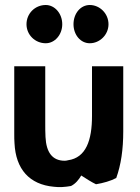

<svg xmlns="http://www.w3.org/2000/svg" viewBox="-20 -738 561 768"><path d="M86 -641C86 -599 120 -565 163 -565C199 -565 229 -599 229 -641C229 -684 199 -718 163 -718C120 -718 86 -684 86 -641ZM274 -641C274 -599 302 -565 339 -565C379 -565 414 -599 414 -641C414 -684 379 -718 339 -718C302 -718 274 -684 274 -641ZM37 -473V-203C37 -190 37 -177 38 -165C43 -61 98 0 195 9C218 12 241 10 264 6C282 -3 295 -19 305 -36C327 -22 345 -10 364 -1C394 -6 422 -14 445 -26C464 -79 473 -140 473 -213V-473H348V-274C348 -177 324 -107 252 -97C248 -96 244 -95 239 -95C189 -95 165 -129 162 -190C161 -207 161 -225 161 -243V-473Z"/></svg>

Font: Bluebird
Style: Nrw
Weight: 400
Designer: Jasper
Foundry: Cannot Into Space Fonts
Version: Version 0.98